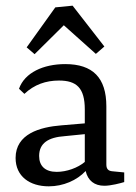

<svg xmlns="http://www.w3.org/2000/svg" viewBox="-20 -649 479 677"><path d="M180 -43C139 -43 118 -64 118 -99C118 -144 150 -165 209 -169L279 -176V-78C254 -57 215 -43 180 -43ZM152 8C203 8 251 -13 282 -46C290 -12 313 6 348 6C371 6 405 -3 418 -7V-41L377 -45C362 -46 355 -53 355 -69V-274C355 -375 307 -423 210 -423C133 -423 67 -393 47 -336L66 -318C101 -351 142 -365 188 -365C250 -365 279 -339 279 -263V-214L196 -207C121 -201 35 -177 35 -92C35 -27 85 8 152 8ZM102 -458 205 -560 318 -459 348 -485 236 -629 175 -623 74 -482Z"/></svg>

Font: Yrsa
Style: Regular
Weight: 400
Designer: Anna Giedrys (Yrsa+Rasa design), David Brezina (Yrsa art-direction, Rasa art-direction, design)
Foundry: Rosetta Type Foundry
Version: Version 1.001;PS 1.1;hotconv 1.0.88;makeotf.lib2.5.647800